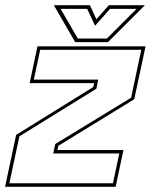

<svg xmlns="http://www.w3.org/2000/svg" viewBox="-22 -718 580 738"><path d="M14 -13.5H412L436.5 -128H182.5L190.5 -164.5L482 -342.5L521 -526.5H132.5L108 -412H355.5L348.5 -377L52.5 -194ZM-2.5 0 40 -199.5 336.5 -383.5 340 -398.5H92L122 -540H537.5L494 -336.5L202 -157.5L198.5 -141.5H452.5L422.5 0ZM267 -556 185 -698H323.5L348.5 -644L396.5 -698H535L393 -556ZM277 -570H389L503 -684H401L343.5 -619L313 -684H211Z"/></svg>

Font: Tourney Thin Thin
Style: Italic
Weight: 250
Italic angle: -12°
Version: Version 1.015